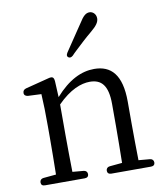

<svg xmlns="http://www.w3.org/2000/svg" viewBox="-90 -892 839 970"><g transform="rotate(-10 330.0 -407.0)"><path d="M42 -14C42 -2 49 4 62 4H266C279 4 286 -3 286 -14C286 -25 279 -33 267 -34L210 -39C209 -95 208 -175 208 -228V-385C273 -451 331 -472 375 -472C434 -472 467 -438 467 -342V-228C467 -173 466 -95 465 -40L401 -34C389 -33 382 -25 382 -14C382 -3 389 4 402 4H606C619 4 626 -3 626 -14C626 -25 619 -33 607 -34L549 -39C548 -94 547 -173 547 -228V-340C547 -479 494 -532 408 -532C343 -532 276 -501 207 -423L203 -505C202 -516 200 -521 196 -525C192 -528 184 -529 174 -526L53 -495C42 -492 36 -485 36 -474C36 -463 44 -457 56 -456L124 -453C127 -404 128 -354 128 -287V-228C128 -175 127 -95 126 -40L61 -34C49 -33 42 -25 42 -14ZM290 -613C297 -608 305 -609 314 -617C320 -624 328 -631 334 -637C364 -665 392 -692 426 -720C455 -744 468 -762 468 -781C468 -805 450 -818 435 -818C416 -818 402 -806 381 -772L360 -741C336 -706 314 -673 290 -637C283 -626 283 -618 290 -613Z"/></g></svg>

Font: 寒蝉锦书宋
Style: Regular
Weight: 400
Designer: 寒蝉锦书宋{Warren} 思源宋体{Ryoko NISHIZUKA 西塚涼子 (kana & ideographs); Frank Grießhammer (Latin, Greek & Cyrillic); Wenlong ZHANG 
Foundry: Adobe & ChillType
Version: Version 2.000;Glyphs 3.1.1 (3135)